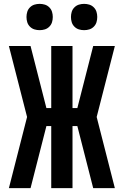

<svg xmlns="http://www.w3.org/2000/svg" viewBox="-20 -973 640 993"><path d="M26 0 120 -368 26 -735H138L220 -414H245V-735H355V-414H380L462 -735H574L480 -368L574 0H462L380 -321H355V0H245V-321H220L138 0ZM415 -817Q401 -817 388 -821Q375 -825 365 -835Q355 -845 351 -858Q347 -871 347 -885Q347 -899 351 -912Q355 -925 365 -935Q375 -945 388 -949Q401 -953 415 -953Q429 -953 442 -949Q455 -945 465 -935Q475 -925 479 -912Q483 -899 483 -885Q483 -871 479 -858Q475 -845 465 -835Q455 -825 442 -821Q429 -817 415 -817ZM185 -817Q171 -817 158 -821Q145 -825 135 -835Q125 -845 121 -858Q117 -871 117 -885Q117 -899 121 -912Q125 -925 135 -935Q145 -945 158 -949Q171 -953 185 -953Q199 -953 212 -949Q225 -945 235 -935Q245 -925 249 -912Q253 -899 253 -885Q253 -871 249 -858Q245 -845 235 -835Q225 -825 212 -821Q199 -817 185 -817Z"/></svg>

Font: R Plex Mono
Style: Bold
Weight: 700
Monospace: yes
Designer: Belleve Invis
Foundry: Belleve Invis
Version: Version 31.8.0